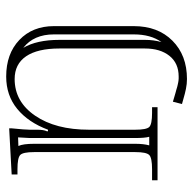

<svg xmlns="http://www.w3.org/2000/svg" viewBox="-22 -490 604 599"><g transform="rotate(-90 279.5 -190.0)"><path d="M148.9 -376V-398.9Q148.9 -406.7 150.9 -435.1L124 -434.1Q130.9 -419.9 130.9 -384.8V-69.8Q130.9 -43.5 126 -25.9H152.8Q148.9 -39.1 148.9 -69.8V-213.9ZM430.2 -418.9Q455.1 -377 455.1 -306.2V-39.1Q455.1 -11.7 448.2 12.2Q472.2 -21 472.2 -74.2V-323.2Q472.2 -386.2 430.2 -418.9ZM174.8 -398.9V-376Q174.8 -355 169.9 -345.2V-341.8H174.8Q197.8 -403.3 239.7 -437.7Q281.7 -472.2 340.8 -472.2Q411.6 -472.2 454.8 -431.2Q498 -390.1 498 -323.2V-74.2Q498 1 452.6 46.4Q407.2 91.8 333 91.8Q317.9 91.8 302.2 88.6Q286.6 85.4 272.5 81.1Q258.3 76.7 254.9 76.2L262.2 47.9Q267.1 49.3 276.6 52.2Q286.1 55.2 289.3 55.9Q292.5 56.6 299.3 58.6Q306.2 60.5 308.3 61.3Q310.5 62 315.4 63Q320.3 64 322.5 64.5Q324.7 64.9 328.1 65.4Q331.5 65.9 334.5 65.9Q337.4 65.9 340.8 65.9Q382.3 65.9 405.3 37.1Q428.2 8.3 428.2 -39.1V-306.2Q428.2 -374.5 403.8 -410.2Q379.4 -445.8 333 -445.8Q262.2 -445.8 218.5 -381.8Q174.8 -317.9 174.8 -213.9V-69.8Q174.8 -34.7 183.3 -25.9Q191.9 -17.1 227.1 -17.1H245.1V0H17.1V-17.1H51.8Q86.9 -17.1 95.9 -25.9Q105 -34.7 105 -69.8V-384.8Q105 -419.9 95.9 -428.5Q86.9 -437 51.8 -437H35.2V-455.1L179.2 -462.9V-456.1Q174.8 -413.1 174.8 -398.9Z"/></g></svg>

Font: FoglihtenNo01
Style: Regular
Weight: 500
Version: Version 0.61